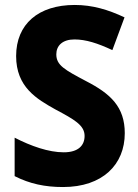

<svg xmlns="http://www.w3.org/2000/svg" viewBox="-20 -810 557 774"><path d="M483 -273C483 -379 426 -432 327 -483C240 -529 207 -547 207 -591C207 -626 232 -651 280 -651C326 -651 373 -636 433 -608L482 -740C416 -771 353 -790 281 -790C135 -790 45 -713 45 -584C45 -459 128 -411 203 -369C280 -328 321 -305 321 -262C321 -224 296 -196 237 -196C176 -196 105 -221 39 -255V-100C100 -69 161 -56 234 -56C394 -56 483 -147 483 -273Z"/></svg>

Font: Noto Sans Malayalam UI SemiCondensed ExtraBold
Style: Regular
Weight: 800
Width: 4
Designer: Jelle Bosma - Monotype Design Team
Foundry: Monotype Imaging Inc.
Version: Version 2.104